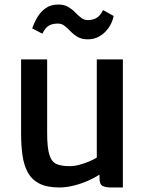

<svg xmlns="http://www.w3.org/2000/svg" viewBox="-20 -819 648 847"><path d="M242 8Q187.5 8 154 -9Q120.5 -26 103 -57.8Q85.5 -89.5 79.2 -133.5Q73 -177.5 73 -231V-557H188V-232Q188 -166 198.2 -135Q208.5 -104 230.2 -95Q252 -86 287 -86Q307.5 -86 330.8 -92.2Q354 -98.5 374.5 -107.2Q395 -116 407 -124V-557H522V8H469Q446 8 432.5 1.2Q419 -5.5 419 -33V-48.5Q397 -34.5 368 -21.5Q338 -8.5 305 -0.2Q272 8 242 8ZM367.5 -645.5Q340.5 -645.5 322.8 -656Q305 -666.5 291.8 -680.2Q278.5 -694 265.5 -704.5Q252.5 -715 236 -715Q215 -715 202 -709Q189 -703 181 -693Q173 -683 167 -670.5L122 -693.5Q131 -719.5 145.2 -743.5Q159.5 -767.5 181.8 -783.2Q204 -799 237 -799Q263 -799 280.5 -788.8Q298 -778.5 311.2 -764.8Q324.5 -751 337.5 -740.8Q350.5 -730.5 367 -730.5Q385.5 -730.5 398.5 -736.2Q411.5 -742 420.2 -752Q429 -762 434.5 -774.5L481.5 -748.5Q475.5 -720 459.5 -696.8Q443.5 -673.5 420 -659.5Q396.5 -645.5 367.5 -645.5Z"/></svg>

Font: Koeln Type Sans
Style: Regular
Weight: 400
Designer: Eben Sorkin
Foundry: Eben Sorkin
Version: Version 2.001